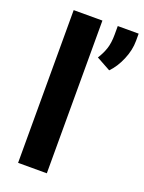

<svg xmlns="http://www.w3.org/2000/svg" viewBox="-142 -818 666 886"><g transform="rotate(20 190.5 -375.0)"><path d="M203.1 -750V0H62V-750ZM380.9 -750.5V-715.3Q380.9 -669.4 360.8 -622.3Q340.8 -575.2 311 -544.9L241.7 -583Q258.8 -609.4 268.6 -638.4Q278.3 -667.5 278.3 -708.5V-750.5Z"/></g></svg>

Font: Vazirmatn RD UI
Style: Bold
Weight: 700
Designer: Saber Rastikerdar
Foundry: Saber Rastikerdar
Version: Version 33.003